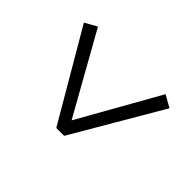

<svg xmlns="http://www.w3.org/2000/svg" viewBox="-118 -665 723 723"><g transform="rotate(-45 243.5 -303.0)"><path d="M53 -282V-324L407 -531L434 -483L106 -299V-308L434 -123L407 -75Z"/></g></svg>

Font: Lisu Bosa ExtraLight
Style: Regular
Weight: 200
Designer: David Morse, Annie Olsen, Victor Gaultney, Frank Grießhammer (Latin)
Foundry: SIL International
Version: Version 2.000